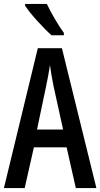

<svg xmlns="http://www.w3.org/2000/svg" viewBox="-20 -1053 512 980"><path d="M219 -1033H108V-1024C134 -983 204 -907 243 -873H306V-885C280 -920 240 -988 219 -1033ZM367 -93H472L296 -807H173L0 -93H106L153 -301H320ZM253 -615 302 -392H169L216 -616C223 -650 231 -691 235 -721C239 -689 245 -656 253 -615Z"/></svg>

Font: Noto Sans Kannada UI ExtraCondensed Medium
Style: Regular
Weight: 500
Width: 2
Designer: Jelle Bosma - Monotype Design Team
Foundry: Monotype Imaging Inc.
Version: Version 2.005